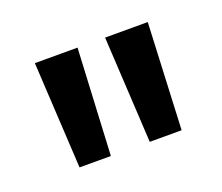

<svg xmlns="http://www.w3.org/2000/svg" viewBox="-51 -823 386 334"><g transform="rotate(-20 142.0 -656.5)"><path d="M178 -558 167 -755H246L237 -558ZM48 -558 37 -755H116L106 -558Z"/></g></svg>

Font: DeepMind Sans
Style: Regular
Weight: 400
Designer: Jonny Pinhorn / Modifications: Colophon Foundry
Foundry: Colophon Foundry
Version: Version 1.002; ttfautohint (v1.8.2)